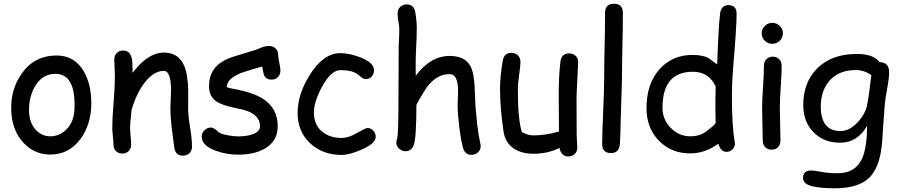

<svg xmlns="http://www.w3.org/2000/svg" viewBox="-20 -806 4860 1037"><path d="M251 28.8Q168.9 28.8 109.9 -31.7Q43.9 -99.1 40.5 -212.9Q37.6 -323.2 96.2 -407.2Q164.6 -506.3 286.6 -506.3Q384.3 -506.3 434.6 -417Q474.6 -344.7 473.1 -243.2Q471.7 -134.8 416.5 -58.1Q354 28.8 251 28.8ZM280.3 -407.2Q208.5 -407.7 168.5 -338.9Q136.7 -283.7 136.7 -212.9Q136.7 -142.1 175.3 -102.5Q207.5 -69.8 251 -69.8Q301.8 -69.8 338.4 -106.9Q379.9 -147.9 382.3 -217.8Q389.2 -406.7 280.3 -407.2Z M968.3 34.7Q926.3 34.7 920.9 -11.2L907.2 -118.2Q900.4 -175.3 900.4 -225.1Q900.4 -238.8 902.1 -271.5Q903.8 -304.2 903.8 -317.9Q903.8 -423.3 864.7 -423.3Q810.1 -423.3 760.3 -358.4Q715.3 -299.3 689.9 -209Q689 -189.9 685.5 -161.1Q682.6 -136.7 682.6 -113.8Q682.6 -99.1 685.5 -69.8Q688.5 -40.5 688.5 -25.9Q688.5 -3.9 675 9.8Q661.6 23.4 640.6 23.4Q619.1 23.4 606 9.8Q592.8 -3.9 592.8 -25.9Q592.8 -40.5 589.6 -69.8Q586.4 -99.1 586.4 -113.8Q586.4 -164.1 593.5 -253.2Q600.6 -342.3 600.6 -392.6Q600.6 -408.2 598.9 -439Q597.2 -469.7 597.2 -485.4Q597.2 -506.3 611.1 -519.8Q625 -533.2 645.5 -533.2Q690.4 -533.2 694.8 -469.7L696.3 -412.6Q778.3 -522 864.7 -522Q942.9 -522 973.6 -453.1Q994.6 -407.2 996.6 -317.4V-268.1L996.1 -222.7Q996.1 -182.1 1006.6 -117.9Q1017.1 -53.7 1017.1 -13.7Q1017.1 7.8 1003.2 21.2Q989.3 34.7 968.3 34.7Z M1446.8 -376Q1419.9 -376 1409.2 -394Q1401.9 -406.7 1396.5 -446.8Q1359.9 -437.5 1283.7 -412.6Q1205.1 -381.3 1204.6 -335.4Q1219.2 -330.1 1233.4 -327.6Q1345.7 -307.6 1400.4 -272.5Q1480 -221.2 1480 -124Q1480 -44.4 1411.1 -3.9Q1354 29.3 1266.6 29.3Q1202.6 29.3 1144.5 7.8Q1069.3 -19.5 1069.3 -68.4Q1069.3 -87.9 1084.7 -102.5Q1100.1 -117.2 1119.6 -117.2Q1134.8 -117.2 1158.7 -93.8Q1170.4 -82.5 1211.4 -75.2Q1244.1 -69.3 1266.6 -69.3Q1307.6 -69.3 1338.9 -79.1Q1384.3 -93.3 1384.3 -124Q1384.3 -190.4 1291.5 -213.9L1240.7 -225.1Q1175.8 -239.3 1148.4 -258.3Q1108.9 -285.6 1108.9 -340.8Q1108.9 -442.9 1205.1 -486.3Q1234.4 -499.5 1298.8 -517.8Q1363.3 -536.1 1391.1 -548.8Q1411.1 -557.6 1434.6 -557.6Q1455.6 -557.6 1469 -543.9Q1482.4 -530.3 1482.4 -508.3Q1482.4 -494.1 1488.5 -466.8Q1494.6 -439.5 1494.6 -425.3Q1494.6 -403.3 1481.2 -389.6Q1467.8 -376 1446.8 -376Z M1824.7 30.8Q1724.6 30.8 1657.7 -29.8Q1587.4 -93.3 1587.4 -197.3Q1587.4 -296.4 1653.3 -401.9Q1726.6 -519 1818.4 -519Q1866.2 -519 1925.3 -496.6Q2000 -467.8 2000 -426.3Q2000 -407.7 1987.8 -393.3Q1975.6 -378.9 1957.5 -378.9Q1943.4 -378.9 1932.9 -387.5Q1922.4 -396 1912.6 -404.3Q1883.8 -427.2 1818.4 -427.2Q1768.6 -427.2 1719.7 -338.4Q1675.3 -256.8 1675.3 -197.3Q1675.3 -132.8 1719.2 -95.7Q1760.3 -61 1824.7 -61Q1854 -61 1887.2 -76.7L1943.8 -106.9Q1958.5 -114.7 1964.8 -114.7Q1982.9 -114.7 1996.1 -100.3Q2009.3 -85.9 2009.3 -67.4Q2009.3 -31.7 1934.1 1.5Q1868.2 30.8 1824.7 30.8Z M2526.4 30.3Q2491.7 30.3 2481 -6.8Q2469.7 -46.9 2460.4 -120.6Q2451.7 -191.4 2451.7 -236.8Q2451.7 -249.5 2452.9 -275.4Q2454.1 -301.3 2454.1 -314Q2454.1 -405.8 2408.2 -405.8Q2346.2 -405.8 2297.4 -349.6Q2272.5 -320.8 2229 -239.7Q2229 -53.7 2213.4 -19.5Q2199.7 10.7 2170.9 10.7Q2150.9 10.7 2135.7 -2.9Q2120.6 -16.6 2120.6 -36.1Q2120.6 -43 2125 -57.6Q2128.9 -69.8 2130.4 -128.9L2131.8 -201.2L2133.3 -560.1Q2136.7 -620.6 2136.7 -641.6Q2136.7 -666.5 2132.1 -688.7Q2127.4 -710.9 2127.4 -734.9Q2127.4 -755.4 2141.6 -768.8Q2155.8 -782.2 2176.3 -782.2Q2216.3 -782.2 2223.1 -739.3Q2231 -691.9 2231 -653.8Q2231 -602.5 2227.5 -546.9Q2224.6 -493.7 2225.1 -439.9L2225.6 -397Q2265.6 -450.7 2311.3 -477.3Q2356.9 -503.9 2408.2 -503.9Q2489.3 -503.9 2519.5 -451.2Q2541 -414.1 2543.9 -326.2L2547.9 -232.9L2557.6 -131.3Q2564.5 -74.2 2574.2 -30.8Q2576.2 -22.5 2576.2 -16.6Q2576.2 3.4 2561.5 16.8Q2546.9 30.3 2526.4 30.3Z M3093.8 -285.2Q3093.8 -250 3094.2 -179.7Q3094.7 -109.4 3094.7 -74.2Q3094.7 -63.5 3096.4 -41.5Q3098.1 -19.5 3098.1 -8.8Q3098.1 12.2 3084 25.6Q3069.8 39.1 3049.3 39.1Q3011.7 39.1 3001.5 -7.3Q2940.4 24.4 2860.8 24.4Q2796.9 24.4 2754.9 -3.9Q2708.5 -35.2 2699.7 -95.2Q2680.7 -224.6 2680.7 -325.7Q2680.7 -392.6 2695.3 -478Q2702.1 -520.5 2741.7 -520.5Q2762.7 -520.5 2776.9 -507.1Q2791 -493.7 2791 -472.7Q2791 -450.2 2783.9 -400.9Q2776.9 -351.6 2776.9 -325.7Q2776.9 -244.1 2782.2 -186Q2787.6 -127.9 2798.3 -92.8Q2814.5 -84 2830.1 -79.3Q2845.7 -74.7 2860.8 -74.7Q2926.3 -74.7 2999 -95.7L2998.5 -194.8L2997.6 -289.6Q2997.6 -395 3006.8 -472.7Q3012.2 -517.6 3054.2 -517.6Q3075.2 -517.6 3089.4 -503.9Q3103.5 -490.2 3102.5 -469.7Z M3339.4 -383.8 3332 -141.1Q3332 -102.5 3328.1 -27.8Q3323.2 21 3280.3 21Q3232.4 21 3232.4 -28.8Q3232.4 -87.9 3237.8 -206.3Q3243.2 -324.7 3243.2 -383.8Q3243.2 -460.9 3245.6 -560.3Q3248 -659.7 3248 -736.8Q3248 -785.6 3295.9 -785.6Q3344.2 -785.6 3344.2 -736.8Q3344.2 -659.7 3341.8 -560.3Q3339.4 -460.9 3339.4 -383.8Z M3939 -431.2Q3933.1 -359.4 3933.1 -287.6Q3933.1 -125 3948.2 -42Q3949.2 -35.2 3949.2 -30.8Q3949.2 -11.2 3935.5 1.5Q3921.9 14.2 3903.8 14.2Q3873.5 14.2 3859.4 -29.8Q3824.2 -3.9 3786.4 9.3Q3748.5 22.5 3707.5 22.5Q3606.4 22.5 3540 -44.9Q3471.7 -113.8 3471.7 -221.7Q3471.7 -352.1 3540.8 -430.7Q3609.9 -509.3 3720.2 -509.3Q3776.9 -509.3 3807.6 -491.7L3853.5 -458Q3860.4 -663.6 3869.6 -734.9Q3876 -778.3 3914.1 -778.3Q3958.5 -778.3 3958.5 -731Q3958.5 -663.1 3939 -431.2ZM3722.2 -418.5Q3640.1 -418.5 3599.1 -369.9Q3558.1 -321.3 3558.1 -223.6Q3558.1 -160.6 3602.8 -115.2Q3647.5 -69.8 3707.5 -69.8Q3748.5 -69.8 3776.9 -85Q3793.5 -93.8 3831.1 -125.5Q3838.4 -131.8 3845.2 -140.6L3843.8 -225.1L3844.2 -281.7L3845.2 -339.4Q3826.7 -378.9 3795.9 -398.7Q3765.1 -418.5 3722.2 -418.5Z M4151.4 -569.3Q4127.9 -569.3 4110.8 -585.9Q4093.8 -602.5 4093.8 -626Q4093.8 -649.4 4110.8 -666Q4127.9 -682.6 4151.4 -682.6Q4174.8 -682.6 4191.7 -666Q4208.5 -649.4 4208.5 -626Q4208.5 -602.5 4191.7 -585.9Q4174.8 -569.3 4151.4 -569.3ZM4191.9 -221.7Q4191.9 -192.4 4193.6 -134Q4195.3 -75.7 4195.3 -46.4Q4195.3 -24.9 4182.1 -11.2Q4168.9 2.4 4147.5 2.4Q4126.5 2.4 4113 -11.2Q4099.6 -24.9 4099.6 -46.4Q4099.6 -75.7 4097.9 -134Q4096.2 -192.4 4096.2 -221.7Q4096.2 -267.6 4101.1 -336.2Q4106 -404.8 4106 -450.7Q4106 -472.7 4119.4 -486.3Q4132.8 -500 4153.8 -500Q4174.8 -500 4188.2 -486.3Q4201.7 -472.7 4201.7 -450.7Q4201.7 -404.8 4196.8 -336.2Q4191.9 -267.6 4191.9 -221.7Z M4758.8 -243.7 4747.6 -90.3Q4744.6 1 4727.5 59.1Q4705.6 133.3 4657.2 168.5Q4598.6 210.9 4487.8 210.9Q4422.9 210.9 4378.9 202.6Q4317.4 191.4 4317.4 155.3Q4317.4 114.7 4359.9 114.7Q4377.4 114.7 4418.5 122.6Q4459.5 130.4 4509.3 129.4Q4603 128.4 4638.7 44.4Q4662.1 -11.2 4663.6 -127Q4637.2 -81.1 4600.8 -58.1Q4564.5 -35.2 4517.6 -35.2Q4429.2 -35.2 4373.8 -91.8Q4318.4 -148.4 4318.4 -238.3Q4318.4 -361.8 4394 -437Q4472.2 -514.6 4606.9 -514.6Q4652.3 -514.6 4683.1 -503.7Q4713.9 -492.7 4730 -470.7Q4782.2 -469.2 4782.2 -416.5Q4782.2 -383.8 4772 -329.6Q4760.7 -266.6 4758.8 -243.7ZM4602.1 -427.7Q4509.3 -427.7 4458.5 -368.2Q4413.1 -314 4413.1 -231Q4413.1 -164.6 4439.9 -131.3Q4466.8 -98.1 4520.5 -98.1Q4569.8 -98.1 4616.2 -149.9Q4658.2 -198.2 4664.1 -245.1Q4674.3 -294.4 4686 -399.9Q4666.5 -414.1 4645.5 -420.9Q4624.5 -427.7 4602.1 -427.7Z"/></svg>

Font: Bharatayuddha
Style: Regular
Weight: 400
Designer: R.S. Wihananto
Foundry: R.S. Wihananto
Version: Version 2.0.1